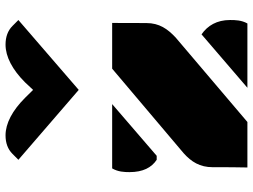

<svg xmlns="http://www.w3.org/2000/svg" viewBox="-132 -799 931 707"><g transform="rotate(-90 333.5 -445.5)"><path d="M70.3 0H82.5H237.8L549.3 -264.6C580.1 -293.9 602.1 -323.7 602.1 -372.1C602.1 -413.6 602.1 -469.2 602.5 -498H434.1L123 -234.9C91.3 -206.5 71.3 -175.3 71.3 -127.4C71.3 -85 71.3 -28.3 70.3 0ZM98.6 -334H113.3L303.7 -498H66.9C54.2 -476.1 53.2 -453.6 53.2 -434.1C53.2 -384.8 69.8 -353 98.6 -334ZM363.8 0H600.6C612.8 -22 613.3 -43.9 613.3 -64C613.3 -112.3 592.8 -146.5 560.5 -168.9ZM356 -621.1 613.3 -843.3 591.3 -865.2C574.2 -882.3 550.8 -890.6 522.9 -890.6C478 -890.6 430.2 -865.2 383.8 -818.8L356 -789.1L326.7 -818.8C280.3 -865.2 232.9 -890.6 188.5 -890.6C160.6 -890.6 137.7 -882.3 120.6 -865.2L98.6 -843.3Z"/></g></svg>

Font: Plaster
Style: Regular
Weight: 400
Designer: Eben Sorkin
Foundry: Eben Sorkin
Version: Version 1.007